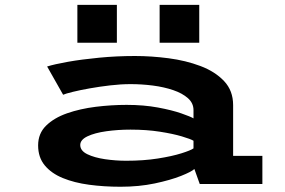

<svg xmlns="http://www.w3.org/2000/svg" viewBox="-20 -736 1140 768"><path d="M462 11Q396 11 336.5 3Q277 -5 231.2 -23.8Q185.5 -42.5 159 -74.5Q132.5 -106.5 132.5 -154.5Q132.5 -202 164.2 -233.2Q196 -264.5 248.2 -282.8Q300.5 -301 363 -308.8Q425.5 -316.5 486.5 -316.5Q555 -316.5 611.5 -306Q668 -295.5 705.2 -282.5Q742.5 -269.5 754 -262.5V-295.5Q754 -323.5 731.8 -343.2Q709.5 -363 672.8 -375.5Q636 -388 591.5 -393.8Q547 -399.5 502.5 -399.5Q463.5 -399.5 420.8 -394.5Q378 -389.5 338.8 -382.5Q299.5 -375.5 271 -368.5Q242.5 -361.5 232.5 -357L168.5 -470Q197 -479 251.8 -488.8Q306.5 -498.5 376.5 -505.2Q446.5 -512 520 -512Q585.5 -512 654.2 -503Q723 -494 781.5 -472Q840 -450 876.2 -411.8Q912.5 -373.5 912.5 -315.5V-112.5H1029.5V0H779L757.5 -60Q746 -49 703.8 -32.2Q661.5 -15.5 598.8 -2.2Q536 11 462 11ZM484.5 -93Q554.5 -93 611.5 -102Q668.5 -111 705.8 -122.8Q743 -134.5 754 -142.5V-173Q742.5 -180 707.2 -190.5Q672 -201 619.2 -209.2Q566.5 -217.5 502 -217.5Q451.5 -217.5 405.2 -211Q359 -204.5 330 -190.8Q301 -177 301 -156Q301 -133 329.2 -119.2Q357.5 -105.5 400 -99.2Q442.5 -93 484.5 -93ZM289.5 -716.5H447.5V-565H289.5ZM618.5 -716.5H777V-565H618.5Z"/></svg>

Font: Trispace Expanded SemiBold
Style: Regular
Weight: 600
Width: 7
Designer: Tyler Finck
Foundry: Etcetera Type Company
Version: Version 1.210; ttfautohint (v1.8.3)